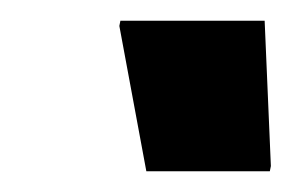

<svg xmlns="http://www.w3.org/2000/svg" viewBox="-20 -725 281 185"><path d="M121 -560 95 -700 96 -705H235L241 -565L240 -560Z"/></svg>

Font: Saira Condensed Black
Style: Italic
Weight: 900
Width: 3
Italic angle: -12°
Designer: Hector Gatti with collaboration of the Omnibus-Type team
Foundry: Omnibus-Type
Version: Version 1.101